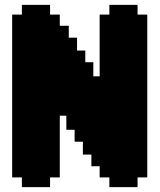

<svg xmlns="http://www.w3.org/2000/svg" viewBox="-20 -770 660 790"><path d="M390 -710H430V-750H546V-710H586V-40H546V0H430V-40H390V-86H356V-134H321V-187H287V-236H253V-294H226V-40H186V0H70V-40H30V-710H70V-750H186V-710H226V-664H263V-615H297V-562H331V-514H364V-456H390Z"/></svg>

Font: DNF Bit Bit TTF
Style: Regular
Weight: 400
Designer: Kim So-Yeon
Foundry: NEOPLE Inc.
Version: Version 1.000;September 28, 2022;FontCreator 14.0.0.2872 64-